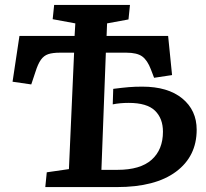

<svg xmlns="http://www.w3.org/2000/svg" viewBox="-20 -760 836 780"><path d="M281 -546H224Q194 -546 176 -540Q158 -534 146 -517Q134 -500 124 -468L107 -417L31 -428L59 -614H283L286 -665L194 -682L200 -740H508L502 -681L415 -665L413 -614H663L679 -455L606 -444L593 -478Q579 -515 558 -530.5Q537 -546 493 -546H410L392 -70H457Q550 -70 596 -111Q642 -152 642 -225Q642 -279 609.5 -310.5Q577 -342 503 -342Q467 -342 438 -336L440 -399Q479 -404 503.5 -406Q528 -408 558 -408Q662 -408 720.5 -360Q779 -312 779 -233Q779 -125 695 -62.5Q611 0 455 0H164L170 -60L260 -73Z"/></svg>

Font: Literata 7pt SemiBold
Style: Italic
Weight: 600
Italic angle: -2°
Designer: Latin by Veronika Burian and Jose Scaglione. Greek by Irene Vlachou. Cyrillic by Vera Evstafieva
Foundry: TypeTogether
Version: Version 3.002